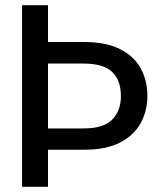

<svg xmlns="http://www.w3.org/2000/svg" viewBox="-20 -720 619 740"><path d="M65 0V-700H165V-558H306Q388 -558 442 -531Q496 -504 522 -457Q548 -410 548 -350Q548 -293 522.5 -246Q497 -199 443.5 -171Q390 -143 306 -143H165V0ZM165 -225H302Q379 -225 412.5 -259Q446 -293 446 -350Q446 -410 412.5 -442.5Q379 -475 302 -475H165Z"/></svg>

Font: DM Sans 28pt Medium
Style: Regular
Weight: 500
Version: Version 4.004;gftools[0.9.30]